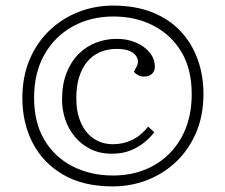

<svg xmlns="http://www.w3.org/2000/svg" viewBox="-20 -655 806 687"><path d="M383 12Q278 12 206 -30Q134 -72 97 -143.5Q60 -215 60 -304Q60 -381 86 -442Q112 -503 157 -546Q202 -589 260.5 -612Q319 -635 385 -635Q464 -635 524.5 -611Q585 -587 625.5 -544Q666 -501 687 -443.5Q708 -386 708 -319Q708 -242 682 -181Q656 -120 611 -77Q566 -34 507.5 -11Q449 12 383 12ZM380 -105Q337 -105 304 -121.5Q271 -138 248 -165.5Q225 -193 213.5 -227.5Q202 -262 202 -298Q202 -352 217.5 -392.5Q233 -433 260 -460.5Q287 -488 322.5 -502Q358 -516 398 -516Q436 -516 467 -502.5Q498 -489 516 -466.5Q534 -444 534 -416Q534 -400 523.5 -390.5Q513 -381 494 -381Q483 -381 474 -386Q465 -391 459 -398L469 -417Q481 -440 462.5 -460Q444 -480 397 -480Q364 -480 337 -468Q310 -456 291.5 -433.5Q273 -411 263 -378.5Q253 -346 253 -303Q253 -253 269.5 -216Q286 -179 315.5 -159Q345 -139 385 -139Q421 -139 453 -154.5Q485 -170 510 -202L532 -182Q518 -163 496.5 -145.5Q475 -128 446.5 -116.5Q418 -105 380 -105ZM384 -27Q466 -27 529.5 -62.5Q593 -98 629.5 -163.5Q666 -229 666 -318Q666 -407 629.5 -468.5Q593 -530 529.5 -563Q466 -596 386 -596Q304 -596 239.5 -560Q175 -524 138.5 -459Q102 -394 102 -305Q102 -217 138.5 -155Q175 -93 239.5 -60Q304 -27 384 -27Z"/></svg>

Font: Literata ExtraLight
Style: Italic
Weight: 250
Italic angle: -2°
Designer: Latin by Veronika Burian and Jose Scaglione. Greek by Irene Vlachou. Cyrillic by Vera Evstafieva
Foundry: TypeTogether
Version: Version 3.002